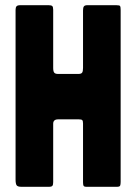

<svg xmlns="http://www.w3.org/2000/svg" viewBox="-20 -720 525 740"><path d="M59 -700H167Q178 -700 181.5 -696.5Q185 -693 185 -682V-458Q185 -445 189 -440Q193 -435 204 -435H282Q293 -435 296.5 -440Q300 -445 300 -458V-680Q300 -691 303.5 -695.5Q307 -700 317 -700H428Q441 -700 443 -696.5Q445 -693 445 -681V-19Q445 -9 443 -4.5Q441 0 430 0H314Q304 0 302 -4Q300 -8 300 -18V-244Q300 -254 297 -257Q294 -260 284 -260H204Q185 -260 185 -243V-18Q185 -8 182 -4Q179 0 168 0H63Q48 0 44 -6Q40 -12 40 -28V-682Q40 -691 43.5 -695.5Q47 -700 59 -700Z"/></svg>

Font: Railroad Gothic CC
Style: Bold
Weight: 700
Designer: indestructible type*
Foundry: Cowboy Collective
Version: Version 1.000